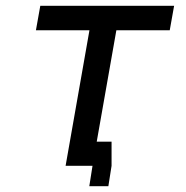

<svg xmlns="http://www.w3.org/2000/svg" viewBox="-20 -570 640 660"><path d="M287.5 -466H103.5L118.5 -550H578.5L563.5 -466H380L312.5 -83H363.5V0L352.5 70H287L298 0H205.5Z"/></svg>

Font: JuliaMono Medium
Style: Italic
Weight: 500
Italic angle: -9°
Monospace: yes
Designer: cormullion
Foundry: corm
Version: Version 0.054; ttfautohint (v1.8.4)